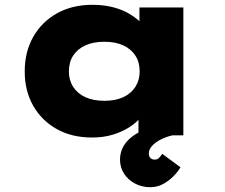

<svg xmlns="http://www.w3.org/2000/svg" viewBox="-20 -564 936 800"><path d="M364 9Q279 9 216 -26.5Q153 -62 118 -124Q83 -186 83 -266Q83 -348 118.5 -410.5Q154 -473 217.5 -508.5Q281 -544 365 -544Q414 -544 454.5 -533Q495 -522 525.5 -502.5Q556 -483 576 -460.5Q596 -438 604 -416L561 -412V-533H744V0H557V-143L596 -131Q591 -105 571 -80Q551 -55 520.5 -35Q490 -15 450.5 -3Q411 9 364 9ZM415 -144Q461 -144 493.5 -159Q526 -174 544 -202Q562 -230 562 -266Q562 -305 544 -332.5Q526 -360 493.5 -375Q461 -390 415 -390Q369 -390 336 -375Q303 -360 285 -332.5Q267 -305 267 -266Q267 -230 285 -202Q303 -174 336 -159Q369 -144 415 -144ZM606 216Q571 216 542 200.5Q513 185 496.5 159Q480 133 480 101Q480 75 491 52Q502 29 524 10.5Q546 -8 579 -23Q612 -38 655 -49L698 0Q672 6 649.5 17.5Q627 29 613.5 44Q600 59 600 76Q600 87 606.5 94Q613 101 625 101Q635 101 641.5 95Q648 89 656 77L732 133Q721 152 702 171Q683 190 659 203Q635 216 606 216Z"/></svg>

Font: Lexend Mega ExtraBold
Style: Regular
Weight: 800
Designer: Bonnie Shaver-Troup, Thomas Jockin
Foundry: Lexend
Version: Version 1.007